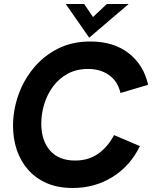

<svg xmlns="http://www.w3.org/2000/svg" viewBox="-20 -921 759 958"><path d="M343 17Q268 17 212.5 -7.5Q157 -32 119.5 -75Q82 -118 63.5 -174Q45 -230 45 -293Q45 -369 70.5 -443.5Q96 -518 146 -579.5Q196 -641 267.5 -677.5Q339 -714 431 -714Q547 -714 622 -655.5Q697 -597 719 -498L581 -457Q568 -515 524.5 -546Q481 -577 419 -577Q362 -577 318.5 -553.5Q275 -530 245.5 -490.5Q216 -451 201 -402.5Q186 -354 186 -304Q186 -220 229.5 -170Q273 -120 355 -120Q422 -120 470.5 -154.5Q519 -189 549 -247L678 -192Q630 -93 541.5 -38Q453 17 343 17ZM425 -733 308 -901H400L444 -836L513 -901H622Z"/></svg>

Font: Hanken Grotesk ExtraBold
Style: Italic
Weight: 800
Italic angle: -8°
Designer: Alfredo Marco Pradil
Foundry: Hanken Design Co.
Version: Version 3.013